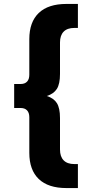

<svg xmlns="http://www.w3.org/2000/svg" viewBox="-20 -762 431 976"><path d="M218 -274Q253 -263 269 -238Q285 -213 285 -162V-2Q285 34 303.5 53Q322 72 358 72H376V194H318Q225 194 177 148Q129 102 129 15V-166Q129 -189 117.5 -201Q106 -213 85 -213H52V-335H85Q106 -335 117.5 -347Q129 -359 129 -382V-563Q129 -650 177 -696Q225 -742 318 -742H376V-620H358Q322 -620 303.5 -601Q285 -582 285 -546V-386Q285 -335 269 -310Q253 -285 218 -274Z"/></svg>

Font: mBank
Style: Bold
Weight: 700
Designer: Julieta Ulanovsky
Foundry: Julieta Ulanovsky
Version: Version 7.200